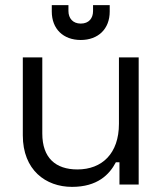

<svg xmlns="http://www.w3.org/2000/svg" viewBox="-20 -720 635 749"><path d="M343 -700V-677C343 -649 327 -628 295 -628C264 -628 247 -649 247 -677V-700H182V-675C182 -607 227 -564 295 -564C363 -564 408 -607 408 -675V-700ZM521 0V-496H444V-237C444 -121 378 -59 282 -59C197 -59 145 -104 145 -199V-496H69V-192C69 -57 158 9 261 9C360 9 407 -39 432 -87H446V0Z"/></svg>

Font: Space Text
Style: Regular
Weight: 400
Designer: Florian Karsten (Space Text), Colophon Foundry (Space Mono)
Foundry: Florian Karsten
Version: Version 1.003;PS 001.003;hotconv 1.0.88;makeotf.lib2.5.64775